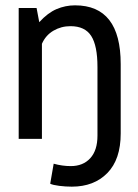

<svg xmlns="http://www.w3.org/2000/svg" viewBox="-20 -520 517 719"><path d="M249 179Q226 179 202 176Q178 173 168 168L181 93Q213 102 245 102Q291 102 318 72.5Q345 43 345 -12V-269Q345 -349 321.5 -385.5Q298 -422 244 -422Q209 -422 180 -405Q151 -388 137 -356V0H50V-490H117L127 -437Q159 -472 192 -486Q225 -500 261 -500Q432 -500 432 -280V-20Q432 77 382 128Q332 179 249 179Z"/></svg>

Font: Cabin Condensed
Style: Regular
Weight: 400
Width: 3
Version: Version 2.001